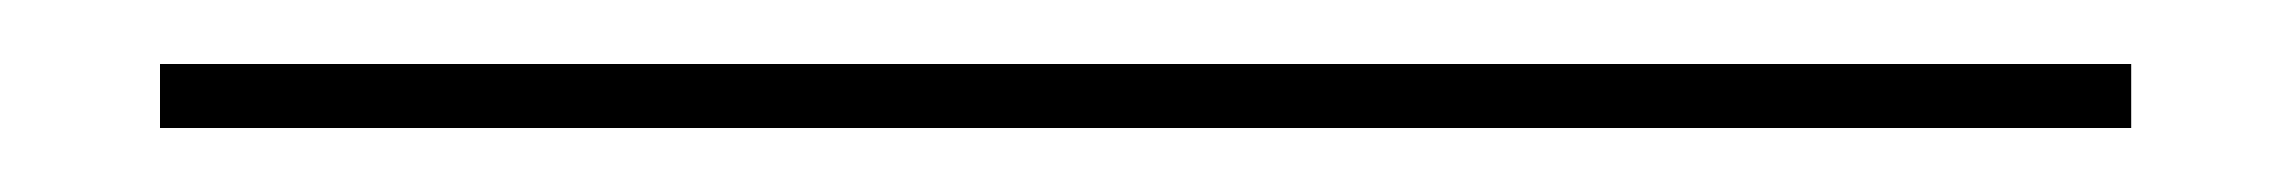

<svg xmlns="http://www.w3.org/2000/svg" viewBox="-20 20 716 60"><path d="M30 60V40H646V60Z"/></svg>

Font: Big Shoulders Text SemiBold
Style: Regular
Weight: 600
Designer: Patric King
Foundry: XO Type Co
Version: Version 1.000; ttfautohint (v1.8.2)